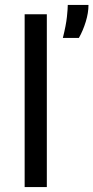

<svg xmlns="http://www.w3.org/2000/svg" viewBox="-20 -759 379 779"><path d="M80 0V-701H170V0ZM235 -605Q248 -657 251.5 -690.5Q255 -724 255 -739H339Q339 -707 328 -671Q317 -635 300 -605Z"/></svg>

Font: Bricolage Grotesque 12pt
Style: Regular
Weight: 400
Designer: Mathieu Triay
Foundry: Atelier Triay
Version: Version 1.001; ttfautohint (v1.8.4.7-5d5b);gftools[0.9.33.de